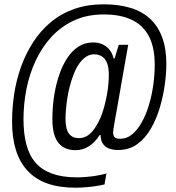

<svg xmlns="http://www.w3.org/2000/svg" viewBox="-20 -718 816 891"><path d="M330 153Q255 153 200 133.5Q145 114 108.5 75Q72 36 54 -21Q36 -78 36 -153Q36 -218 46 -283Q56 -348 78 -409Q100 -470 134 -522.5Q168 -575 215 -614.5Q262 -654 323.5 -676Q385 -698 461 -698Q531 -698 585.5 -681.5Q640 -665 677 -630.5Q714 -596 733 -543.5Q752 -491 752 -420Q752 -379 745 -327Q738 -275 722.5 -221.5Q707 -168 681 -122.5Q655 -77 617.5 -49.5Q580 -22 529 -22Q502 -22 484 -29.5Q466 -37 456.5 -52.5Q447 -68 447 -91L443 -92Q420 -56 391.5 -38.5Q363 -21 330 -21Q296 -21 271.5 -36.5Q247 -52 235 -84Q223 -116 223 -165Q223 -193 225.5 -225Q228 -257 234 -290Q242 -334 256.5 -375.5Q271 -417 293 -450Q315 -483 344.5 -502Q374 -521 412 -521Q438 -521 457.5 -511.5Q477 -502 489.5 -485.5Q502 -469 507 -447H512L531 -510H575L555 -397Q544 -335 536 -288.5Q528 -242 522 -208.5Q516 -175 512 -153Q508 -131 506.5 -119.5Q505 -108 505 -104Q505 -89 512 -81.5Q519 -74 538 -74Q568 -74 592.5 -94Q617 -114 637 -149Q657 -184 670.5 -228.5Q684 -273 691 -321.5Q698 -370 698 -417Q698 -498 671 -549.5Q644 -601 591.5 -626Q539 -651 462 -651Q384 -651 323.5 -623Q263 -595 218.5 -546.5Q174 -498 145 -435.5Q116 -373 102.5 -303.5Q89 -234 89 -164Q89 -98 102.5 -47Q116 4 145.5 37.5Q175 71 222.5 88Q270 105 337 105Q356 105 376 103.5Q396 102 414 99.5Q432 97 448 93.5Q464 90 474 87L465 138Q448 142 425.5 145.5Q403 149 378 151Q353 153 330 153ZM346 -77Q369 -77 387.5 -89.5Q406 -102 420.5 -124Q435 -146 447 -173Q457 -198 464 -224Q471 -250 476 -277Q481 -304 483 -328Q485 -352 485 -372Q485 -405 476.5 -426Q468 -447 452.5 -456.5Q437 -466 417 -466Q395 -466 377 -453Q359 -440 345 -419Q331 -398 321 -371Q311 -345 303.5 -316Q296 -287 292 -259.5Q288 -232 286 -208.5Q284 -185 284 -169Q284 -120 299.5 -98.5Q315 -77 346 -77Z"/></svg>

Font: Archivo Condensed Light
Style: Italic
Weight: 300
Width: 3
Italic angle: -10°
Designer: Hector Gatti
Foundry: Omnibus-Type
Version: Version 2.001